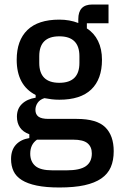

<svg xmlns="http://www.w3.org/2000/svg" viewBox="-20 -619 526 851"><path d="M484 51Q484 92 471 122Q458 152 429 172Q400 192 354.5 202Q309 212 243 212Q184 212 143 203.5Q102 195 76.5 179Q51 163 40 139.5Q29 116 29 86Q29 46 50.5 22.5Q72 -1 110 -7V-24Q82 -34 68.5 -54Q55 -74 55 -102Q55 -137 77.5 -158.5Q100 -180 138 -186V-198Q54 -241 54 -354Q54 -440 101.5 -486Q149 -532 243 -532Q289 -532 327 -517V-534Q327 -599 389 -599H461V-516H365V-493Q397 -473 414.5 -437.5Q432 -402 432 -354Q432 -268 384.5 -222.5Q337 -177 243 -177Q225 -177 208.5 -179Q192 -181 177 -184Q157 -178 147 -163.5Q137 -149 137 -132Q137 -112 150.5 -102Q164 -92 195 -92H320Q409 -92 446.5 -55Q484 -18 484 51ZM387 61Q387 32 368 16Q349 0 304 0H144Q114 21 114 62Q114 97 136.5 116.5Q159 136 213 136H275Q334 136 360.5 117.5Q387 99 387 61ZM243 -252Q332 -252 332 -340V-370Q332 -458 243 -458Q154 -458 154 -370V-340Q154 -252 243 -252Z"/></svg>

Font: IBM Plex Sans Cond Medm
Style: Regular
Weight: 500
Width: 3
Designer: Mike Abbink, Paul van der Laan, Pieter van Rosmalen
Foundry: Bold Monday
Version: Version 1.3